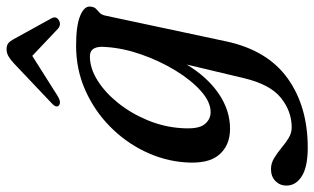

<svg xmlns="http://www.w3.org/2000/svg" viewBox="-249 -516 978 598"><g transform="rotate(-90 240.0 -217.0)"><path d="M410 -1Q382.5 127 295 189.8Q207.5 252.5 79 252.5Q19.5 252.5 -9.8 234Q-39 215.5 -39 186Q-39 166 -25 152Q-11 138 12.5 138Q30.5 138 46.5 147.8Q62.5 157.5 77.8 170.2Q93 183 108.8 192.8Q124.5 202.5 142 202.5Q192.5 202.5 234.2 169Q276 135.5 295.5 54L338 -124.5Q299 -60 247.2 -24.8Q195.5 10.5 138 10.5Q86 10.5 56.8 -23.8Q27.5 -58 33.5 -131.5Q38.5 -196 67.8 -256.2Q97 -316.5 146 -364.5Q195 -412.5 259 -440.8Q323 -469 396.5 -469Q459.5 -469 490 -456.2Q520.5 -443.5 518.5 -424.5Q517.5 -413 511.8 -407.2Q506 -401.5 499.5 -395.8Q493 -390 490.5 -378.5ZM140 -142Q136 -89.5 151.2 -69.8Q166.5 -50 190 -50Q221.5 -50 255.5 -80.2Q289.5 -110.5 319.2 -159.2Q349 -208 369 -264.8Q389 -321.5 392.5 -375Q398 -426 363.5 -426Q326 -426 288 -402Q250 -378 217.8 -337.5Q185.5 -297 164.5 -246.2Q143.5 -195.5 140 -142ZM476.5 -523Q462.5 -514.5 449.5 -525.5L365 -605.5L238.5 -525.5Q219.5 -514.5 210 -523Q202 -531.5 219 -546.5L342.5 -663.5Q354 -674 364 -679.8Q374 -685.5 386 -685.5Q398 -685.5 404.8 -679.8Q411.5 -674 417 -663.5L481.5 -546.5Q490 -531.5 476.5 -523Z"/></g></svg>

Font: Fraunces 9pt S000
Style: Italic
Weight: 400
Italic angle: -16°
Version: Version 1.000; ttfautohint (v1.8.3)